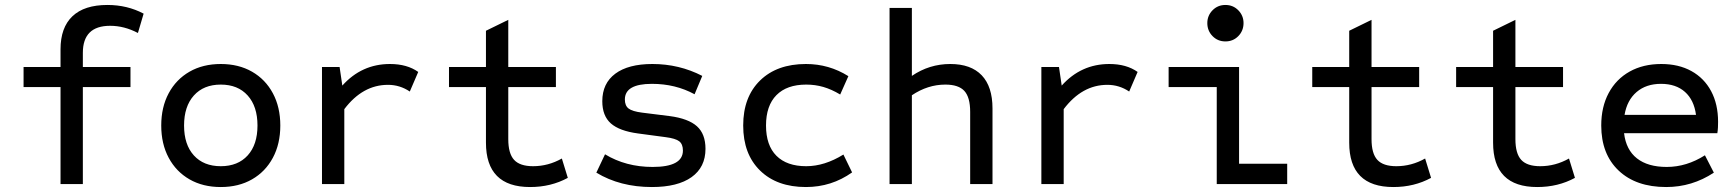

<svg xmlns="http://www.w3.org/2000/svg" viewBox="-20 -742 7000 774"><path d="M224 0V-391H75V-472H224V-543Q224 -631 272 -676.5Q320 -722 413 -722Q493 -722 559 -687L536 -609Q481 -638 424 -638Q314 -638 314 -529V-472H506V-391H314V0Z M870 12Q798 12 744 -19Q690 -50 660 -106Q630 -162 630 -236Q630 -310 660 -366Q690 -422 744 -453Q798 -484 870 -484Q942 -484 996 -453Q1050 -422 1080 -366Q1110 -310 1110 -236Q1110 -162 1080 -106Q1050 -50 996 -19Q942 12 870 12ZM870 -72Q939 -72 978.5 -115.5Q1018 -159 1018 -236Q1018 -313 978.5 -357Q939 -401 870 -401Q801 -401 761.5 -357Q722 -313 722 -236Q722 -159 761.5 -115.5Q801 -72 870 -72Z M1278 0V-472H1349L1360 -397Q1438 -484 1552 -484Q1621 -484 1666 -452L1632 -373Q1592 -400 1544 -400Q1442 -400 1368 -302V0Z M2117 12Q1939 12 1939 -167V-391H1790V-472H1939V-618L2029 -662V-472H2221V-391H2029V-181Q2029 -123 2052.5 -97.5Q2076 -72 2129 -72Q2190 -72 2245 -103L2269 -25Q2201 12 2117 12Z M2608 12Q2480 12 2384 -46L2419 -120Q2503 -69 2611 -69Q2733 -69 2733 -135Q2733 -161 2718 -172.5Q2703 -184 2664 -189L2552 -204Q2477 -214 2442.5 -244.5Q2408 -275 2408 -334Q2408 -406 2460.5 -445Q2513 -484 2610 -484Q2718 -484 2811 -436L2780 -362Q2703 -404 2608 -404Q2499 -404 2499 -341Q2499 -316 2514 -304.5Q2529 -293 2568 -288L2680 -274Q2755 -264 2789.5 -233Q2824 -202 2824 -142Q2824 -68 2768 -28Q2712 12 2608 12Z M3229 12Q3112 12 3044 -54.5Q2976 -121 2976 -236Q2976 -351 3044 -417.5Q3112 -484 3229 -484Q3322 -484 3400 -435L3367 -361Q3332 -382 3299 -391.5Q3266 -401 3230 -401Q3152 -401 3110 -358.5Q3068 -316 3068 -236Q3068 -156 3110 -114Q3152 -72 3230 -72Q3304 -72 3380 -119L3415 -47Q3332 12 3229 12Z M3566 0V-710H3656V-436Q3726 -484 3811 -484Q3894 -484 3937.5 -438.5Q3981 -393 3981 -305V0H3891V-291Q3891 -350 3867.5 -375.5Q3844 -401 3791 -401Q3720 -401 3656 -358V0Z M4178 0V-472H4249L4260 -397Q4338 -484 4452 -484Q4521 -484 4566 -452L4532 -373Q4492 -400 4444 -400Q4342 -400 4268 -302V0Z M4885 0V-391H4691V-472H4975V-82H5169V0ZM4920 -575Q4889 -575 4868 -596.5Q4847 -618 4847 -649Q4847 -679 4868 -700.5Q4889 -722 4920 -722Q4951 -722 4972 -700.5Q4993 -679 4993 -649Q4993 -618 4972 -596.5Q4951 -575 4920 -575Z M5597 12Q5419 12 5419 -167V-391H5270V-472H5419V-618L5509 -662V-472H5701V-391H5509V-181Q5509 -123 5532.5 -97.5Q5556 -72 5609 -72Q5670 -72 5725 -103L5749 -25Q5681 12 5597 12Z M6177 12Q5999 12 5999 -167V-391H5850V-472H5999V-618L6089 -662V-472H6281V-391H6089V-181Q6089 -123 6112.5 -97.5Q6136 -72 6189 -72Q6250 -72 6305 -103L6329 -25Q6261 12 6177 12Z M6697 12Q6575 12 6505 -54.5Q6435 -121 6435 -236Q6435 -311 6465 -367Q6495 -423 6549.5 -453.5Q6604 -484 6677 -484Q6747 -484 6798.5 -455.5Q6850 -427 6878 -374.5Q6906 -322 6906 -251Q6906 -240 6905.5 -228.5Q6905 -217 6903 -205H6527Q6535 -138 6579 -103.5Q6623 -69 6699 -69Q6779 -69 6853 -116L6889 -46Q6801 12 6697 12ZM6529 -279H6817Q6809 -339 6772.5 -371.5Q6736 -404 6676 -404Q6616 -404 6577.5 -371Q6539 -338 6529 -279Z"/></svg>

Font: Sometype Mono Medium
Style: Regular
Weight: 500
Monospace: yes
Designer: Ryoichi Tsunekawa
Foundry: Dharma Type
Version: Version 1.000; ttfautohint (v1.8.3)